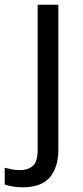

<svg xmlns="http://www.w3.org/2000/svg" viewBox="-75 -556 353 816"><path d="M22 240Q-3 240 -22 236.5Q-41 233 -55 228V157Q-40 161 -24 164Q-8 167 11 167Q43 167 64 149.5Q85 132 85 83V-536H173V80Q173 155 137 197.5Q101 240 22 240Z"/></svg>

Font: Noto Sans Khudawadi
Style: Regular
Weight: 400
Designer: Monotype Design Team
Foundry: Monotype Imaging Inc.
Version: Version 2.003; ttfautohint (v1.8.4.7-5d5b)